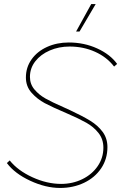

<svg xmlns="http://www.w3.org/2000/svg" viewBox="-20 -920 606 949"><path d="M14 -114 28 -127Q68 -77 140 -44Q212 -11 282 -11Q339 -11 387 -34.5Q435 -58 463 -99Q491 -140 491 -190Q491 -232 467 -262.5Q443 -293 406.5 -313.5Q370 -334 312 -359Q239 -390 201.5 -410Q164 -430 136 -461.5Q108 -493 108 -537Q108 -587 136 -626.5Q164 -666 212.5 -688Q261 -710 320 -710Q396 -710 460.5 -680.5Q525 -651 559 -604L544 -591Q508 -638 450 -664Q392 -690 324 -690Q271 -690 226 -670.5Q181 -651 154.5 -617Q128 -583 128 -540Q128 -504 150.5 -477.5Q173 -451 205 -433Q237 -415 292 -391Q310 -383 327 -375Q387 -347 425.5 -323.5Q464 -300 487.5 -268Q511 -236 511 -193Q511 -134 480 -88Q449 -42 395.5 -16.5Q342 9 277 9Q206 9 129.5 -26.5Q53 -62 14 -114ZM373 -764H356L431 -900H453Z"/></svg>

Font: Fixel Italic Variable 20240409 Display Thin
Style: Italic
Weight: 100
Italic angle: -10°
Designer: AlfaBravo + MacPaw
Foundry: Kyrylo Tkachov, Marchela Mozhyna, Serhii Makarenko, Maria Weinstein, Zakhar Kryvoshyya
Version: Version 1.211;Glyphs 3.2 (3225)